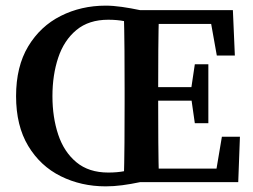

<svg xmlns="http://www.w3.org/2000/svg" viewBox="-20 -646 899 681"><path d="M166 -305Q166 -230 186.5 -168.5Q207 -107 251 -70.5Q295 -34 364 -34Q396 -34 421.5 -39Q447 -44 477 -58V0Q444 7 413.5 11Q383 15 355 15Q268 15 195.5 -21Q123 -57 80 -128.5Q37 -200 37 -305Q37 -410 80 -481.5Q123 -553 195.5 -589.5Q268 -626 355 -626Q381 -626 412.5 -621.5Q444 -617 477 -610V-551Q447 -566 421 -571Q395 -576 364 -576Q295 -576 251 -539.5Q207 -503 186.5 -441.5Q166 -380 166 -305ZM422 -285V-325Q422 -396 421.5 -467.5Q421 -539 419 -610H544Q542 -540 541.5 -468.5Q541 -397 541 -325V-292Q541 -216 541.5 -143.5Q542 -71 544 0H419Q421 -69 421.5 -140.5Q422 -212 422 -285ZM657 -307V-324L671 -418H719V-209H671ZM687 -337V-289H482V-337ZM749 -449 729 -561H482V-610H806L813 -449ZM767 -161H831L825 0H482V-48H748Z"/></svg>

Font: Lisu Bosa
Style: Bold
Weight: 700
Designer: David Morse, Annie Olsen, Victor Gaultney, Frank Grießhammer (Latin)
Foundry: SIL International
Version: Version 2.000